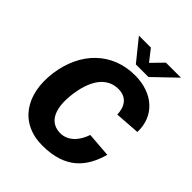

<svg xmlns="http://www.w3.org/2000/svg" viewBox="-254 -1079 1237 1237"><g transform="rotate(45 364.5 -460.5)"><path d="M531 -931 455 -853 394 -931H285L402 -786H517L668 -931ZM448 -733C243 -733 96 -591 65 -369C35 -147 142 10 346 10C559 10 644 -101 684 -244L516 -257C492 -185 442 -128 371 -128C284 -128 227 -198 250 -366C274 -534 350 -595 435 -595C509 -595 544 -545 546 -473L717 -485C722 -632 615 -733 448 -733Z"/></g></svg>

Font: United Sans ExtraBold
Style: Italic
Weight: 800
Italic angle: -8°
Designer: Pablo Impallari, Rodrigo Fuenzalida (Modified by Dan O. Williams)
Version: Version 1.000;PS 001.000;hotconv 1.0.88;makeotf.lib2.5.64775